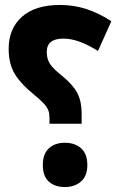

<svg xmlns="http://www.w3.org/2000/svg" viewBox="-20 -744 474 776"><path d="M180 -244V-269Q180 -285 175.5 -297.5Q171 -310 158 -324.5Q145 -339 117 -362Q67 -402 41 -443Q15 -484 15 -547Q15 -628 68.5 -676Q122 -724 223 -724Q279 -724 330.5 -707Q382 -690 430 -658L376 -538Q338 -562 303 -575Q268 -588 236 -588Q169 -588 169 -534Q169 -505 182.5 -485Q196 -465 235 -434Q277 -399 293.5 -366Q310 -333 310 -285V-244ZM242 12Q202 12 177.5 -10Q153 -32 153 -77Q153 -122 177.5 -144.5Q202 -167 242 -167Q283 -167 308 -144.5Q333 -122 333 -77Q333 -33 307.5 -10.5Q282 12 242 12Z"/></svg>

Font: Noto Sans Arabic UI Cn XBd
Style: Regular
Weight: 800
Width: 3
Designer: Monotype Design Team, Nadine Chahine and Nizar Qandah
Foundry: Monotype Imaging Inc.
Version: Version 2.010; ttfautohint (v1.8.4.7-5d5b)